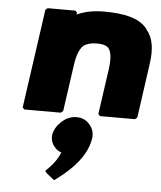

<svg xmlns="http://www.w3.org/2000/svg" viewBox="-59 -586 834 996"><g transform="rotate(5 357.5 -88.0)"><path d="M276 -3 310 -242C317 -294 329 -328 351 -349C367 -360 390 -367 420 -367C449 -367 467 -362 481 -349C496 -329 500 -295 493 -242L459 -3L468 7H651L662 -3L702 -287C713 -364 704 -421 670 -461V-462L663 -471C623 -517 549 -535 443 -535C384 -535 339 -525 301 -507L303 -517L294 -527H149L138 -517L65 -3L74 7H264ZM277 50 269 57C250 74 234 99 230 125C227 148 234 170 247 185L253 192C262 202 271 207 285 213C265 264 223 302 214 311L210 315L219 326L260 359L263 357C278 346 292 335 308 322L316 315C374 266 427 201 438 125C442 99 434 74 419 57L413 50C398 33 375 23 348 23C322 23 296 33 277 50Z"/></g></svg>

Font: Hussar Woodtype
Style: UltraObl
Weight: 900
Foundry: Cannot Into Space Fonts
Version: Version 1.07